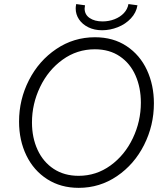

<svg xmlns="http://www.w3.org/2000/svg" viewBox="-20 -908 802 935"><path d="M72.8 -315.9Q72.8 -423.3 121.1 -517.8Q169.4 -612.3 254.2 -669.4Q338.9 -726.6 442.4 -726.6Q531.7 -726.6 596.7 -683.3Q661.6 -640.1 695.6 -566.9Q729.5 -493.7 729.5 -404.8Q729.5 -296.9 681.6 -202.1Q633.8 -107.4 549.8 -50.3Q465.8 6.8 363.3 6.8Q275.9 6.8 210 -35.4Q144 -77.6 108.4 -151.1Q72.8 -224.6 72.8 -315.9ZM666 -408.2Q666 -481 640.1 -540Q614.3 -599.1 563.7 -633.5Q513.2 -668 441.9 -668Q355 -668 284.9 -617.4Q214.8 -566.9 175.3 -484.6Q135.7 -402.3 135.7 -311.5Q135.7 -237.3 163.1 -178.2Q190.4 -119.1 241.7 -85.4Q293 -51.8 362.8 -51.8Q448.7 -51.8 518.1 -102.1Q587.4 -152.3 626.7 -234.6Q666 -316.9 666 -408.2ZM348.6 -866.7Q348.6 -876 351.1 -888.2L394 -882.3Q392.1 -871.6 392.1 -866.7Q392.1 -836.9 416.5 -820.3Q440.9 -803.7 479 -803.7Q510.7 -803.7 538.1 -814.5Q565.4 -825.2 583.3 -844.2Q601.1 -863.3 605.5 -888.2L649.4 -882.3Q643.6 -846.2 617.4 -818.4Q591.3 -790.5 553.7 -775.6Q516.1 -760.7 477.1 -760.7Q439.5 -760.7 410.2 -775.1Q380.9 -789.6 364.7 -813.7Q348.6 -837.9 348.6 -866.7Z"/></svg>

Font: Reddit Sans Vanilla Light
Style: Italic
Weight: 300
Italic angle: -11.25°
Designer: Stephen Hutchings
Version: Version 1.013